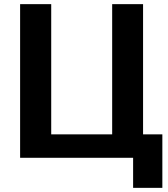

<svg xmlns="http://www.w3.org/2000/svg" viewBox="-20 -761 811 926"><path d="M622 145H763V-113H670V-741H521V-113H227V-741H77V0H622Z"/></svg>

Font: Cheyenne Sans
Style: Bold
Weight: 700
Designer: The Public Sans project authors (U.S. Web Design System), Libre Franklin designed by Pablo Impallari and Rodrigo Fuenzal
Foundry: The Cheyenne Sans Project Authors
Version: Version 2.007